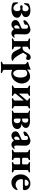

<svg xmlns="http://www.w3.org/2000/svg" viewBox="1863 -2341 740 4506"><g transform="rotate(90 2233.0 -88.0)"><path d="M201 13C300 13 396 -29 396 -119C396 -179 349 -208 293 -220C284 -222 287 -228 294 -230C336 -243 381 -265 381 -325C381 -399 312 -432 220 -432C151 -432 106 -412 78 -400C56 -391 54 -325 54 -306C54 -292 53 -282 66 -282C79 -282 89 -314 99 -331C123 -371 144 -390 183 -390C215 -390 244 -364 244 -315C244 -274 227 -244 192 -244C171 -244 157 -249 143 -249C119 -249 103 -241 103 -219C103 -197 127 -190 142 -190C162 -190 178 -198 189 -198C228 -198 241 -158 241 -113C241 -65 211 -32 175 -32C142 -32 96 -46 68 -116C63 -130 54 -146 49 -146C40 -146 34 -136 34 -118C34 -95 34 -69 40 -39C50 -1 136 13 201 13Z M550 14C590 14 622 -2 666 -43H668C694 -4 722 14 761 14C791 14 821 1 845 -23C857 -35 863 -46 863 -54C863 -60 857 -65 851 -65C849 -65 847 -64 845 -62C835 -53 825 -49 812 -49C794 -49 781 -73 782 -104L787 -306C789 -382 742 -432 671 -432C614 -432 454 -353 454 -289C454 -277 462 -268 472 -268C502 -268 561 -295 561 -308C561 -316 559 -329 559 -337C559 -345 560 -352 565 -358C574 -367 594 -376 611 -376C641 -376 655 -352 654 -315L653 -258C653 -232 650 -228 624 -216L535 -177C478 -152 450 -125 450 -79C450 -29 496 14 550 14ZM610 -51C593 -51 573 -63 573 -101C573 -144 591 -158 630 -176C635 -179 639 -180 642 -180C647 -180 652 -177 652 -164L649 -92C649 -80 646 -72 642 -66C633 -56 624 -51 610 -51Z M897 3C936 3 974 -2 1009 -2C1044 -2 1088 2 1126 2C1134 2 1142 -2 1142 -11C1142 -22 1135 -26 1124 -30C1089 -41 1076 -49 1076 -68V-195C1076 -201 1080 -204 1087 -204C1113 -204 1116 -192 1129 -169C1188 -53 1206 14 1324 14C1370 14 1407 3 1407 -11C1407 -24 1397 -29 1384 -31C1331 -42 1247 -202 1221 -253C1218 -260 1217 -260 1222 -268C1236 -286 1248 -307 1256 -322C1267 -342 1273 -347 1288 -347C1307 -347 1331 -331 1351 -331C1371 -331 1388 -350 1388 -382C1388 -417 1360 -438 1328 -438C1243 -438 1230 -363 1195 -307C1174 -273 1148 -245 1090 -245C1082 -245 1076 -249 1076 -258V-351C1076 -370 1087 -380 1122 -391C1133 -395 1141 -399 1141 -410C1141 -419 1133 -423 1125 -423C1086 -423 1044 -419 1009 -419C974 -419 937 -424 898 -424C891 -424 881 -419 881 -411C881 -401 888 -394 899 -391C932 -383 945 -375 945 -352V-66C945 -44 931 -38 898 -30C887 -27 880 -20 880 -10C880 -2 890 3 897 3Z M1448 262C1488 262 1522 257 1557 257C1592 257 1638 262 1678 262C1686 262 1695 256 1695 248C1695 238 1686 232 1673 228C1639 218 1619 209 1619 181V15C1619 7 1620 -3 1623 -3C1648 9 1686 18 1709 18C1838 18 1940 -106 1940 -230C1940 -327 1878 -425 1771 -425C1708 -425 1632 -375 1613 -355C1612 -356 1611 -361 1611 -367C1611 -385 1616 -414 1616 -425C1616 -431 1614 -437 1607 -437C1602 -437 1595 -432 1590 -430C1551 -411 1492 -392 1446 -382C1439 -380 1435 -376 1435 -365C1435 -353 1439 -349 1447 -347C1473 -342 1489 -313 1489 -289V190C1489 212 1479 219 1451 228C1437 232 1428 237 1428 248C1428 257 1438 262 1448 262ZM1706 -28C1651 -28 1619 -98 1619 -146L1621 -310C1621 -327 1664 -357 1701 -357C1732 -357 1800 -340 1800 -194C1800 -68 1734 -28 1706 -28Z M2004 3C2044 3 2078 -2 2113 -2C2148 -2 2175 3 2215 3C2223 3 2232 -3 2232 -11C2232 -21 2223 -27 2212 -31C2193 -38 2176 -42 2176 -69C2176 -81 2180 -90 2188 -98L2331 -268C2332 -269 2333 -270 2334 -270C2337 -270 2339 -267 2339 -262V-69C2339 -42 2323 -37 2303 -31C2292 -27 2284 -22 2284 -11C2284 -2 2293 3 2300 3C2340 3 2370 -2 2405 -2C2440 -2 2472 3 2512 3C2519 3 2529 -2 2529 -11C2529 -22 2520 -27 2509 -31C2489 -37 2470 -42 2470 -69V-352C2470 -379 2488 -383 2508 -389C2519 -393 2529 -399 2529 -410C2529 -418 2519 -424 2511 -424C2471 -424 2440 -419 2405 -419C2370 -419 2342 -424 2302 -424C2294 -424 2285 -418 2285 -410C2285 -399 2294 -393 2305 -389C2325 -383 2339 -379 2339 -352C2339 -347 2334 -343 2331 -338L2190 -174C2187 -170 2184 -168 2182 -168C2178 -168 2176 -173 2176 -182V-352C2176 -379 2192 -382 2211 -389C2222 -393 2231 -400 2231 -410C2231 -418 2222 -424 2214 -424C2174 -424 2148 -419 2113 -419C2078 -419 2045 -424 2005 -424C1997 -424 1985 -418 1985 -410C1985 -399 1997 -393 2008 -389C2028 -383 2045 -378 2045 -351V-70C2045 -42 2027 -37 2007 -31C1996 -27 1984 -22 1984 -11C1984 -2 1996 3 2004 3Z M2587 -397C2620 -388 2629 -381 2629 -354V-61C2629 -35 2617 -32 2588 -23C2579 -21 2573 -14 2573 -8C2573 -2 2579 3 2587 3C2603 3 2661 0 2692 -1C2732 -1 2762 3 2802 3C2943 3 3008 -45 3008 -125C3008 -192 2954 -215 2894 -226C2889 -227 2891 -232 2894 -232C2946 -240 2983 -279 2983 -327C2983 -383 2928 -423 2803 -423C2748 -423 2729 -416 2693 -416C2654 -416 2635 -422 2587 -422C2579 -422 2572 -418 2572 -411C2572 -406 2576 -400 2587 -397ZM2790 -200C2840 -200 2871 -172 2871 -120C2871 -76 2843 -40 2804 -40C2777 -40 2762 -59 2762 -91V-180C2762 -198 2776 -200 2790 -200ZM2795 -382C2836 -382 2860 -362 2860 -310C2860 -269 2839 -236 2786 -236C2770 -236 2762 -244 2762 -259V-355C2762 -373 2770 -382 2795 -382Z M3162 14C3202 14 3234 -2 3278 -43H3280C3306 -4 3334 14 3373 14C3403 14 3433 1 3457 -23C3469 -35 3475 -46 3475 -54C3475 -60 3469 -65 3463 -65C3461 -65 3459 -64 3457 -62C3447 -53 3437 -49 3424 -49C3406 -49 3393 -73 3394 -104L3399 -306C3401 -382 3354 -432 3283 -432C3226 -432 3066 -353 3066 -289C3066 -277 3074 -268 3084 -268C3114 -268 3173 -295 3173 -308C3173 -316 3171 -329 3171 -337C3171 -345 3172 -352 3177 -358C3186 -367 3206 -376 3223 -376C3253 -376 3267 -352 3266 -315L3265 -258C3265 -232 3262 -228 3236 -216L3147 -177C3090 -152 3062 -125 3062 -79C3062 -29 3108 14 3162 14ZM3222 -51C3205 -51 3185 -63 3185 -101C3185 -144 3203 -158 3242 -176C3247 -179 3251 -180 3254 -180C3259 -180 3264 -177 3264 -164L3261 -92C3261 -80 3258 -72 3254 -66C3245 -56 3236 -51 3222 -51Z M3492 -410C3492 -399 3504 -393 3515 -389C3535 -383 3553 -378 3553 -351V-70C3553 -42 3535 -37 3515 -31C3504 -27 3492 -22 3492 -11C3492 -2 3504 3 3512 3C3552 3 3586 -2 3621 -2C3656 -2 3683 3 3722 3C3730 3 3740 -3 3740 -11C3740 -21 3731 -27 3720 -31C3701 -38 3684 -42 3684 -69V-163C3684 -186 3696 -191 3713 -191H3810C3827 -191 3838 -186 3838 -163V-69C3838 -42 3823 -37 3803 -31C3792 -28 3783 -22 3783 -11C3783 -2 3792 3 3800 3C3840 3 3870 -2 3905 -2C3940 -2 3971 3 4011 3C4019 3 4029 -2 4029 -11C4029 -22 4019 -27 4008 -31C3988 -38 3970 -42 3970 -69V-352C3970 -379 3988 -384 4008 -389C4019 -392 4028 -399 4028 -410C4028 -419 4018 -424 4010 -424C3970 -424 3940 -419 3905 -419C3870 -419 3842 -424 3802 -424C3794 -424 3784 -419 3784 -410C3784 -399 3793 -393 3804 -389C3824 -382 3838 -379 3838 -352V-264C3838 -241 3826 -237 3810 -237H3714C3698 -237 3684 -241 3684 -264V-352C3684 -379 3700 -382 3719 -389C3730 -393 3739 -400 3739 -410C3739 -418 3729 -424 3721 -424C3681 -424 3656 -419 3621 -419C3586 -419 3553 -424 3513 -424C3505 -424 3492 -419 3492 -410Z M4260 14C4349 14 4412 -38 4432 -90C4438 -103 4440 -113 4440 -120C4440 -128 4436 -133 4430 -133C4426 -133 4421 -129 4416 -125C4384 -100 4353 -84 4314 -84C4238 -84 4184 -144 4184 -221C4184 -247 4192 -256 4211 -256H4411C4433 -256 4442 -268 4442 -294C4442 -372 4375 -432 4290 -432C4169 -432 4072 -330 4072 -205C4072 -79 4152 14 4260 14ZM4211 -298C4202 -298 4197 -303 4197 -312C4195 -351 4236 -392 4277 -392C4313 -392 4341 -366 4341 -331C4341 -317 4336 -305 4330 -303C4317 -299 4309 -298 4271 -298Z"/></g></svg>

Font: EB Garamond
Style: Bold
Weight: 700
Designer: Georg Duffner and Octavio Pardo
Foundry: Georg Duffner
Version: Version 1.000;PS 001.000;hotconv 1.0.88;makeotf.lib2.5.64775